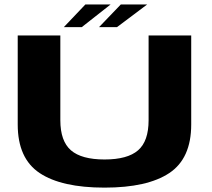

<svg xmlns="http://www.w3.org/2000/svg" viewBox="-20 -833 946 856"><path d="M446 3.5Q637 3.5 734.8 -61.5Q832.5 -126.5 832.5 -278V-675H642.5V-297Q642.5 -203.5 595.5 -162.8Q548.5 -122 446 -122Q343.5 -122 296.2 -163Q249 -204 249 -297V-675H59V-278Q59 -126.5 156.8 -61.5Q254.5 3.5 446 3.5ZM421.5 -712H501.5L636 -813H518.5ZM264.5 -712H344.5L473 -813H360.5Z"/></svg>

Font: Anybody Expanded
Style: Bold
Weight: 700
Width: 7
Designer: Tyler Finck
Foundry: Etcetera Type Company
Version: Version 1.113;gftools[0.9.25]